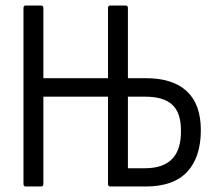

<svg xmlns="http://www.w3.org/2000/svg" viewBox="-20 -675 779 695"><path d="M73 0Q65 0 65 -9V-646Q65 -655 73 -655H129Q137 -655 137 -646V-392H371V-646Q371 -655 379 -655H435Q443 -655 443 -646V-392H507Q606 -392 656.5 -344.5Q707 -297 707 -204Q707 -106 657.5 -53Q608 0 508 0H379Q371 0 371 -9V-325H137V-9Q137 0 129 0ZM443 -66H505Q571 -66 603.5 -100Q636 -134 635 -203Q635 -267 603.5 -296Q572 -325 506 -325H443Z"/></svg>

Font: Sofia Sans Condensed
Style: Regular
Weight: 400
Designer: Botio Nikoltchev, Ani Petrova
Foundry: lettersoup
Version: Version 4.100